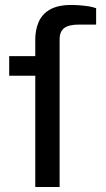

<svg xmlns="http://www.w3.org/2000/svg" viewBox="-20 -753 425 773"><path d="M122 0V-448H17V-527H122V-595Q122 -632 135.5 -664Q149 -696 181 -714.5Q213 -733 267 -733Q285 -733 303 -731.5Q321 -730 337 -727.5Q353 -725 367 -720V-654H297Q257 -654 238.5 -640Q220 -626 220 -594V0Z"/></svg>

Font: Archivo Expanded
Style: Regular
Weight: 400
Width: 7
Designer: Hector Gatti
Foundry: Omnibus-Type
Version: Version 2.001